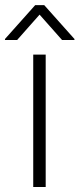

<svg xmlns="http://www.w3.org/2000/svg" viewBox="-56 -749 318 769"><path d="M77.1 -530.3H127V0H77.1ZM102.5 -690.4 12.7 -588.9H-36.1V-592.8L85 -728.5H121.1L242.2 -592.8V-588.9H192.4Z"/></svg>

Font: Pretendard Std ExtraLight
Style: Regular
Weight: 200
Designer: Base glyphs from Inter by Rasmus Andersson; Hangeul glyphs from Noto Sans CJK(Source Han Sans) by Jang Soo-young and Kan
Foundry: Kil Hyung-jin
Version: Version 1.309